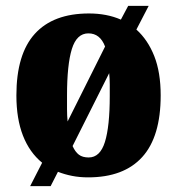

<svg xmlns="http://www.w3.org/2000/svg" viewBox="-20 -596 605 656"><path d="M124 -40Q81 -75 58.5 -132.5Q36 -190 36 -270Q36 -411 99 -480.5Q162 -550 284 -550Q345 -550 393 -529L418 -576H488L446 -495Q485 -460 507 -404.5Q529 -349 529 -270Q529 -129 466 -59.5Q403 10 281 10Q252 10 226.5 5Q201 0 178 -9L153 40H83ZM339 -437Q322 -482 282 -482Q242 -482 225.5 -428.5Q209 -375 209 -270Q209 -245 209 -222.5Q209 -200 211 -181ZM283 -58Q322 -58 338.5 -111Q355 -164 355 -268Q355 -288 355 -307.5Q355 -327 353 -346L228 -97Q237 -77 249.5 -67.5Q262 -58 283 -58Z"/></svg>

Font: Noto Serif Thai Condensed Black
Style: Regular
Weight: 900
Width: 3
Designer: Monotype Design Team
Foundry: Monotype Imaging Inc.
Version: Version 2.002; ttfautohint (v1.8.4.7-5d5b)